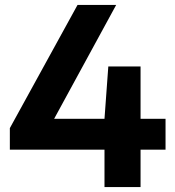

<svg xmlns="http://www.w3.org/2000/svg" viewBox="-20 -760 710 780"><path d="M20 -152V-239.5L295 -740H452L200 -277.5H404.5L420 -490H551V-277.5H652.5V-152H551V0H404.5V-152Z"/></svg>

Font: Encode Sans Semi Expanded
Style: Bold
Weight: 700
Width: 6
Designer: Multiple Designers
Foundry: Impallari Type
Version: Version 3.000; ttfautohint (v1.8.3) -l 8 -r 50 -G 200 -x 14 